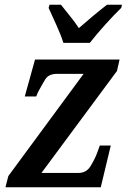

<svg xmlns="http://www.w3.org/2000/svg" viewBox="-20 -786 534 806"><path d="M3 0H403L445 -175H399L387 -142Q376 -114 359 -87Q342 -60 309 -60H154L471 -488L482 -536H127L84 -381H132L139 -398Q156 -430 170 -453Q184 -476 220 -476H331L15 -47ZM246 -606H357Q385 -642 422.5 -683.5Q460 -725 489 -753L492 -766H429Q403 -746 370 -718.5Q337 -691 311 -668Q294 -694 273.5 -719Q253 -744 236 -766H188L184 -753Q196 -726 216 -682.5Q236 -639 246 -606Z"/></svg>

Font: Noto Serif SemiCondensed Semi
Style: Italic
Weight: 600
Width: 4
Italic angle: -12°
Designer: Monotype Design Team
Foundry: Monotype Imaging Inc.
Version: Version 1.901